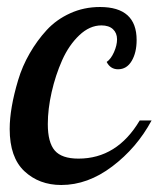

<svg xmlns="http://www.w3.org/2000/svg" viewBox="-20 -525 455 551"><path d="M286.1 -347.2Q298.3 -355.5 307.1 -375.2Q315.9 -395 315.9 -412.1Q315.9 -430.2 304.2 -441.2Q292.5 -452.1 271 -452.1Q237.3 -452.1 207.5 -423.8Q177.7 -395.5 158.4 -352.3Q139.2 -309.1 128.2 -260.5Q117.2 -211.9 117.2 -168.9Q117.2 -116.2 137.2 -93Q157.2 -69.8 205.1 -69.8Q315.9 -69.8 380.9 -179.2H415Q372.6 -100.6 302.2 -47.4Q231.9 5.9 155.8 5.9Q92.3 5.9 50 -33.7Q7.8 -73.2 7.8 -154.8Q7.8 -184.6 13.9 -219.7Q20 -254.9 32 -294.9Q43.9 -335 65.2 -371.8Q86.4 -408.7 114 -438.7Q141.6 -468.8 181.2 -486.8Q220.7 -504.9 267.1 -504.9Q372.1 -504.9 372.1 -410.2Q372.1 -374 357.9 -350.1Q343.8 -326.2 318.8 -326.2Q296.9 -326.2 286.1 -347.2Z"/></svg>

Font: Lobster Two
Style: Italic
Weight: 400
Designer: Pablo Impallari
Foundry: Pablo Impallari. www.impallari.com
Version: Version 1.006